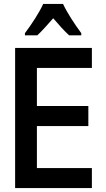

<svg xmlns="http://www.w3.org/2000/svg" viewBox="-20 -958 540 978"><path d="M107 -789V-778H170C192 -798 221 -831 251 -865C280 -831 307 -801 332 -778H394V-789C360 -835 322 -893 301 -938H200C182 -897 141 -834 107 -789ZM57 0H448V-102H168V-316H430V-418H168V-612H448V-714H57Z"/></svg>

Font: Noto Sans Mono ExtraCondensed SemiBold
Style: Regular
Weight: 600
Width: 2
Designer: Monotype Design Team
Foundry: Monotype Imaging Inc.
Version: Version 2.014